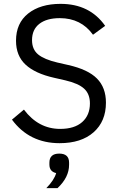

<svg xmlns="http://www.w3.org/2000/svg" viewBox="-20 -730 621 995"><path d="M338 113V124Q338 189 278 245H220Q261 203 271 167Q236 159 236 123V113Q236 66 287 66Q338 66 338 113ZM289 12Q132 12 42 -110L104 -162Q179 -62 292 -62Q366 -62 406 -97.5Q446 -133 446 -194Q446 -243 416 -270.5Q386 -298 317 -314L260 -327Q162 -349 112.5 -395Q63 -441 63 -519Q63 -610 126 -660Q189 -710 294 -710Q445 -710 525 -596L462 -550Q400 -636 290 -636Q222 -636 184 -606.5Q146 -577 146 -522Q146 -474 177.5 -448Q209 -422 277 -406L334 -393Q436 -370 482.5 -323Q529 -276 529 -198Q529 -101 465 -44.5Q401 12 289 12Z"/></svg>

Font: Aneliza
Style: Regular
Weight: 400
Designer: Mike Abbink, Paul van der Laan, Pieter van Rosmalen
Foundry: Bold Monday
Version: Version 3.0